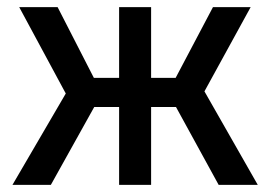

<svg xmlns="http://www.w3.org/2000/svg" viewBox="-20 -520 760 540"><path d="M475 -219H405V0H315V-219H245L123 0H15L165 -257L34 -500H142L244 -301H315V-500H405V-301H474L579 -500H685L555 -263L705 0H595Z"/></svg>

Font: PT Root UI Web Medium
Style: Regular
Weight: 500
Designer: Vitaly Kuzmin
Foundry: ParaType Ltd.
Version: Version 1.001W